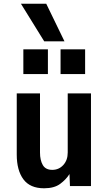

<svg xmlns="http://www.w3.org/2000/svg" viewBox="-20 -1000 583 1032"><path d="M217 12Q141.5 12 105.8 -36.2Q70 -84.5 70 -169V-498H195V-180Q195 -139 210 -113Q225 -87 261 -87Q296.5 -87 320.2 -113Q344 -139 344 -180V-498H469V0H356L353.5 -64.5Q335 -35 303.2 -11.5Q271.5 12 217 12ZM305.5 -602V-735H437.5V-602ZM105.5 -602V-735H237.5V-602ZM217.5 -778 92.5 -980H228.5L326.5 -778Z"/></svg>

Font: Alatsi
Style: Regular
Weight: 400
Designer: Spyros Zevelakis, Eben Sorkin
Foundry: www.sorkintype.com
Version: Version 1.008; ttfautohint (v1.8.4.7-5d5b)